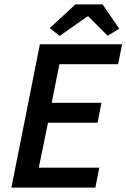

<svg xmlns="http://www.w3.org/2000/svg" viewBox="-20 -856 577 876"><path d="M32 0 162 -654H537L519 -563H251L216 -387H443L425 -296H199L157 -91H433L415 0ZM252 -692 207 -728 324 -836H448L524 -725L471 -693L383 -781H379Z"/></svg>

Font: Source Sans Pro SemiBold
Style: Italic
Weight: 600
Italic angle: -11°
Designer: Paul D. Hunt
Foundry: Adobe Systems Incorporated
Version: Version 1.095;hotconv 1.0.109;makeotfexe 2.5.65596